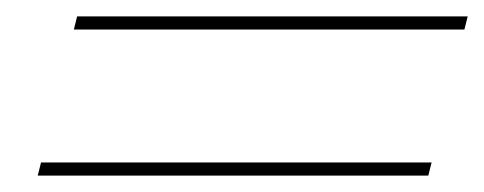

<svg xmlns="http://www.w3.org/2000/svg" viewBox="-20 -423 590 234"><path d="M30 -225H506L502 -209H26ZM74 -403H550L546 -387H70Z"/></svg>

Font: IBM Plex Serif Thin
Style: Italic
Weight: 100
Italic angle: -14°
Designer: Mike Abbink, Paul van der Laan, Pieter van Rosmalen
Foundry: Bold Monday
Version: Version 3.001